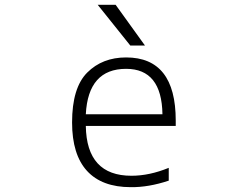

<svg xmlns="http://www.w3.org/2000/svg" viewBox="-20 -774 1040 805"><path d="M339.8 -294.9H661.1Q658.2 -485.4 508.8 -485.4Q349.6 -485.4 339.8 -294.9ZM389.6 -753.9H464.8L587.9 -583H526.4ZM687.5 -16.6Q602.5 11.7 528.3 10.7Q407.2 10.7 344.7 -57.6Q282.2 -126 282.2 -260.7Q282.2 -406.2 345.7 -469.7Q409.2 -533.2 508.8 -533.2Q716.8 -533.2 716.8 -268.6V-246.1H339.8Q342.8 -37.1 531.2 -37.1Q606.4 -37.1 687.5 -70.3Z"/></svg>

Font: Gen Shin Gothic Monospace Light
Style: Regular
Weight: 300
Designer: [Source Han Sans]
Ryoko NISHIZUKA  (kana & ideographs); Paul D. Hunt (Latin, Greek & Cyrillic); Wenlong ZHANG  (bopomofo
Version: Version 1.002.20150607